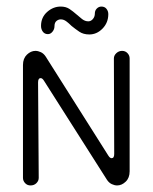

<svg xmlns="http://www.w3.org/2000/svg" viewBox="-20 -555 465 585"><path d="M73 10Q63 10 56.5 3Q50 -4 50 -13V-357Q50 -377 62 -388.5Q74 -400 88 -400Q96 -400 104.5 -396Q113 -392 119 -383L310 -81Q315 -73 320 -73Q328 -73 328 -86L327 -377Q327 -386 334.5 -393Q342 -400 352 -400Q362 -400 368.5 -393Q375 -386 375 -377V-33Q375 -13 363 -1.5Q351 10 337 10Q329 10 320.5 6Q312 2 306 -7L114 -309Q109 -317 104 -317Q96 -317 96 -304L98 -13Q98 -4 91 3Q84 10 73 10ZM252 -450Q234 -450 221.5 -458.5Q209 -467 198 -476Q190 -484 182 -490Q174 -496 165 -496Q158 -496 152 -491Q146 -486 146 -475Q146 -466 140 -458.5Q134 -451 126 -451Q116 -451 110.5 -458.5Q105 -466 105 -476Q105 -502 123.5 -518.5Q142 -535 165 -535Q181 -535 192 -527.5Q203 -520 212 -512Q221 -504 230 -497Q239 -490 249 -490Q257 -490 263 -497Q269 -504 269 -514Q269 -523 275 -529Q281 -535 289 -535Q299 -535 304.5 -528Q310 -521 310 -512Q310 -486 292.5 -468Q275 -450 252 -450Z"/></svg>

Font: Dongle Light
Style: Regular
Weight: 300
Designer: Yanghee Ryu
Foundry: Yanghee Ryu
Version: Version 2.000